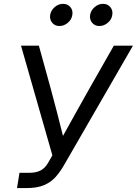

<svg xmlns="http://www.w3.org/2000/svg" viewBox="-20 -961 699 981"><path d="M66.9 0 79.6 -78.1H129.4Q164.1 -78.1 187 -89.8Q210 -101.6 225.6 -128.9L247.6 -167.5L87.4 -727.5H178.7L239.3 -507.8Q256.8 -442.9 272 -384.3Q287.1 -325.7 301.8 -266.6Q334.5 -325.7 367.2 -384.3Q399.9 -442.9 436.5 -507.8L561.5 -727.5H659.2L307.6 -118.2Q288.1 -84 264.4 -57.1Q240.7 -30.3 205.3 -15.1Q169.9 0 114.3 0ZM283.7 -828.1Q260.3 -828.1 246.6 -844.7Q232.9 -861.3 236.3 -884.8Q240.2 -908.2 259.5 -924.8Q278.8 -941.4 302.2 -941.4Q325.7 -941.4 339.6 -924.8Q353.5 -908.2 349.6 -884.8Q346.2 -861.3 326.7 -844.7Q307.1 -828.1 283.7 -828.1ZM487.8 -828.1Q464.4 -828.1 450.7 -844.7Q437 -861.3 440.4 -884.8Q444.3 -908.2 463.6 -924.8Q482.9 -941.4 506.3 -941.4Q529.8 -941.4 543.7 -924.8Q557.6 -908.2 553.7 -884.8Q550.3 -861.3 530.8 -844.7Q511.2 -828.1 487.8 -828.1Z"/></svg>

Font: Inter Display
Style: Italic
Weight: 400
Italic angle: -9.39999°
Designer: Rasmus Andersson
Foundry: rsms
Version: Version 4.000;git-a52131595